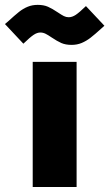

<svg xmlns="http://www.w3.org/2000/svg" viewBox="-77 -753 440 773"><path d="M54.7 -503.9H231.4V0H54.7ZM130.4 -602.5Q116.2 -612.3 106.2 -617.2Q96.2 -622.1 85.4 -622.1Q72.3 -622.1 58.1 -612.5Q43.9 -603 17.1 -577.1L-57.1 -656.2Q-53.2 -660.2 -45.4 -666Q-17.1 -691.9 -0.5 -705.1Q16.1 -718.3 34.4 -725.8Q52.7 -733.4 74.7 -733.4Q99.1 -733.4 116.2 -725.8Q133.3 -718.3 155.8 -703.1Q170.9 -692.9 180.2 -688.2Q189.5 -683.6 199.7 -683.6Q213.4 -683.6 227.8 -693.1Q242.2 -702.6 269 -728.5L343.3 -649.4L332.5 -639.6Q304.7 -614.3 287.6 -601.1Q270.5 -587.9 252 -580.1Q233.4 -572.3 211.4 -572.3Q187 -572.3 169.9 -579.8Q152.8 -587.4 130.4 -602.5Z"/></svg>

Font: Wanted Sans Black
Style: Regular
Weight: 900
Designer: Original Design by Kil Hyung-jin and Kang Hanbin, Wanted Lab, Inc; Hangeul from Source Han Sans by Jang Soo-young and Ka
Foundry: Wanted Lab, Inc.
Version: Version 1.003